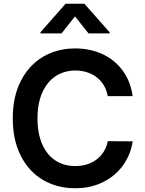

<svg xmlns="http://www.w3.org/2000/svg" viewBox="-20 -996 774 1026"><path d="M556.1 -482.2Q548.3 -524.9 524.1 -555.8Q500 -586.6 463.8 -602.8Q427.6 -619 383.5 -619.3Q323.2 -619 277.3 -589Q231.5 -558.9 206 -501.4Q180.4 -443.9 180.4 -363.6Q180.4 -282 206 -224.4Q231.5 -166.9 277.3 -137.6Q323.2 -108.3 382.8 -108.7Q426.1 -108.3 462.4 -124.1Q498.6 -139.9 523.1 -169.7Q547.6 -199.6 556.1 -241.5L688.9 -240.8Q678.6 -170.5 638 -113.3Q597.3 -56.1 531.2 -23.1Q465.2 9.9 381.4 9.9Q284.8 9.9 209.2 -34.8Q133.5 -79.5 90.7 -164.2Q47.9 -248.9 48.3 -363.6Q47.9 -478.3 91.1 -563Q134.2 -647.7 209.9 -692.5Q285.5 -737.2 381.4 -737.2Q461.6 -737.2 527.3 -707Q593 -676.8 635.5 -619.1Q677.9 -561.4 688.9 -482.2ZM453.1 -817.5 380.7 -908.4 308.9 -817.5H196V-823.2L330.3 -975.9H431.1L566.1 -823.2V-817.5Z"/></svg>

Font: Riot Sans
Style: Regular
Weight: 400
Designer: Rasmus Andersson
Foundry: rsms
Version: Version 3.005